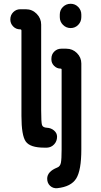

<svg xmlns="http://www.w3.org/2000/svg" viewBox="-20 -780 540 1027"><path d="M415 -702.1V-688.5Q415 -664.1 398.4 -647Q381.8 -629.9 357.9 -629.9Q334 -629.9 316.9 -647Q299.8 -664.1 299.8 -688.5V-702.1Q299.8 -726.6 316.9 -743.2Q334 -759.8 357.9 -759.8Q381.8 -759.8 398.4 -742.7Q415 -725.6 415 -702.1ZM335 -519.5Q368.2 -519.5 391.6 -496.1Q415 -472.7 415 -440.4V19.5Q415 130.9 387.7 174.8Q360.4 218.8 286.1 226.6Q263.7 228.5 248 213.9Q232.4 199.2 232.4 175.8Q232.4 137.7 286.1 116.2Q301.8 110.4 305.7 90.8Q309.6 71.3 309.6 19.5V-407.2Q309.6 -413.1 303.7 -413.1Q284.2 -413.1 269.5 -427.7Q254.9 -442.4 254.9 -461.9V-465.8Q254.9 -489.3 270.5 -504.4Q286.1 -519.5 307.6 -519.5ZM285.2 -48.8Q285.2 -24.4 269.5 -7.8Q253.9 8.8 231.4 9.8H216.8Q141.6 9.8 118.2 -22.5Q94.7 -54.7 94.7 -160.2V-616.2Q94.7 -623 87.9 -623Q65.4 -623 50.3 -638.7Q35.2 -654.3 35.2 -675.8Q35.2 -699.2 50.8 -714.8Q66.4 -730.5 87.9 -730.5H118.2Q152.3 -730.5 176.3 -706.1Q200.2 -681.6 200.2 -648.4V-190.4Q200.2 -126 204.6 -111.8Q209 -97.7 231 -96.7Q252.9 -95.7 269 -82Q285.2 -68.4 285.2 -48.8Z"/></svg>

Font: Rounded-X Mgen+ 1m bold
Style: Bold
Weight: 700
Designer: [Source Han Sans]
Ryoko NISHIZUKA  (kana & ideographs); Paul D. Hunt (Latin, Greek & Cyrillic); Wenlong ZHANG  (bopomofo
Version: Version 1.059.20150602